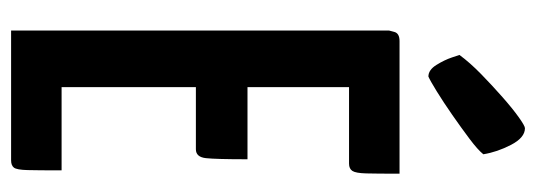

<svg xmlns="http://www.w3.org/2000/svg" viewBox="-330 -636 966 346"><g transform="rotate(90 153.0 -463.0)"><path d="M35 0V-681Q35 -681 37.5 -690.5Q40 -700 54 -700H293Q293 -659 292.5 -640Q292 -621 288 -615Q284 -609 275 -609H137V-91H287Q287 -49 286.5 -29.5Q286 -10 282 -5Q278 0 269 0ZM44 -333V-426H267Q267 -369 265 -351Q263 -333 249 -333ZM118 -752Q106 -752 97 -766.5Q88 -781 83.5 -794.5Q79 -808 79 -808Q93 -827 113.5 -847Q134 -867 155 -885.5Q176 -904 191.5 -915Q207 -926 211 -926Q228 -926 241 -901Q254 -876 258 -851Q250 -841 230 -826Q210 -811 187 -795Q164 -779 144.5 -767Q125 -755 118 -752Z"/></g></svg>

Font: Yanone Kaffeesatz SemiBold
Style: Regular
Weight: 600
Designer: Yanone (Cyrillic: Daniel Pouzeot, Huerta Tipografica, and Cyreal)
Foundry: Yanone
Version: Version 2.003